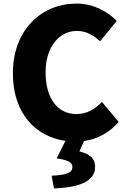

<svg xmlns="http://www.w3.org/2000/svg" viewBox="-20 -778 707 1074"><path d="M282 276C427 271 512 235 512 155C512 107 482 83 424 69L450 11C526 0 592 -36 644 -96L550 -208C515 -170 468 -140 408 -140C303 -140 235 -226 235 -374C235 -519 314 -605 410 -605C463 -605 502 -581 540 -547L633 -661C582 -713 504 -758 407 -758C218 -758 52 -616 52 -368C52 -141 182 -13 346 10L297 108C368 118 385 134 385 155C385 188 357 200 269 205Z"/></svg>

Font: Source Han Sans HK Heavy
Style: Regular
Weight: 900
Designer: Ryoko NISHIZUKA 西塚涼子 (kana, bopomofo & ideographs); Paul D. Hunt (Latin, Greek & Cyrillic); Sandoll Communications 산돌커뮤니
Foundry: Adobe
Version: Version 2.000;hotconv 1.0.107;makeotfexe 2.5.65593